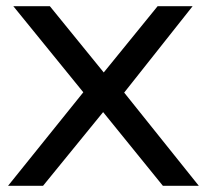

<svg xmlns="http://www.w3.org/2000/svg" viewBox="-20 -600 669 620"><path d="M6 0H119L313 -238L506 0H622L381 -301L602 -580H489L315 -366L141 -580H23L249 -302Z"/></svg>

Font: Charger Pro
Style: ExBdExt
Weight: 400
Designer: Jasper
Foundry: Cannot Into Space Fonts
Version: Version 1.09